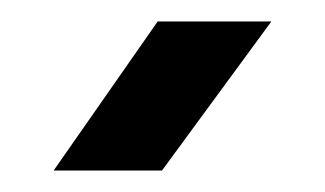

<svg xmlns="http://www.w3.org/2000/svg" viewBox="-20 -799 303 179"><path d="M30 -640 127 -779H233L131 -640Z"/></svg>

Font: Big Shoulders Stencil Display Black
Style: Regular
Weight: 900
Designer: Patric King
Foundry: XO Type Co
Version: Version 1.000